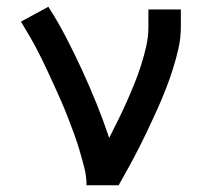

<svg xmlns="http://www.w3.org/2000/svg" viewBox="-20 -548 640 568"><path d="M236 0Q236 -26 229.5 -51.5Q223 -77 215.5 -102.5Q208 -128 199 -152.5Q190 -177 180.5 -201.5Q171 -226 160.5 -250Q150 -274 139 -298Q128 -322 117 -345.5Q106 -369 94 -392.5Q82 -416 69 -438.5Q56 -461 42 -484L123 -528Q152 -483 176.5 -435.5Q201 -388 223.5 -339Q246 -290 266 -240.5Q286 -191 303 -140Q316 -166 329 -192Q342 -218 354 -245Q366 -272 377 -299Q388 -326 397 -354Q406 -382 412.5 -410.5Q419 -439 419 -468V-520H515V-468Q515 -436 508 -405Q501 -374 491.5 -344Q482 -314 470.5 -284.5Q459 -255 446 -226Q433 -197 419.5 -168.5Q406 -140 391.5 -111.5Q377 -83 362 -55.5Q347 -28 331 0Z"/></svg>

Font: Iosevka Medium Extended
Style: Regular
Weight: 500
Width: 7
Monospace: yes
Designer: Belleve Invis
Foundry: Belleve Invis
Version: Version 32.5.0; ttfautohint (v1.8.4)